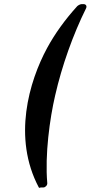

<svg xmlns="http://www.w3.org/2000/svg" viewBox="-20 -853 439 930"><path d="M385 -833H375C369 -833 358 -827 354 -823C295 -758 246 -690 208 -620C121 -459 40 -186 168 55C170 59 174 55 179 55H190C200 55 210 44 209 34C197 -104 221 -278 247 -390C280 -535 334 -686 397 -813C402 -824 396 -833 385 -833Z"/></svg>

Font: DIN Rundschrift
Style: MittelKursiv
Weight: 400
Version: Version 1.027